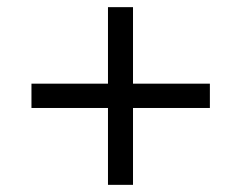

<svg xmlns="http://www.w3.org/2000/svg" viewBox="-20 -517 682 537"><path d="M352 0H282V-215H68V-283H282V-497H352V-283H567V-215H352Z"/></svg>

Font: Rosario Light Light
Style: Regular
Weight: 300
Version: Version 1.101; ttfautohint (v1.8.1.43-b0c9)